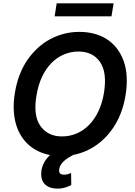

<svg xmlns="http://www.w3.org/2000/svg" viewBox="-20 -929 815 1155"><path d="M69.6 -371.1Q88.8 -486.9 145.2 -568.9Q172.6 -608.3 206.5 -639.6Q240.4 -670.8 280.2 -692.5Q320 -714.1 364.7 -725.7Q409.4 -737.2 457.7 -737.2Q504.3 -737.2 545.8 -726.4Q587.4 -715.6 621.8 -693.7Q656.2 -671.9 682.4 -638.5Q708.5 -605.1 724.4 -560.4Q754.6 -474.8 735.1 -355.1Q718.4 -254.6 673.3 -179.7Q650.6 -142 622.7 -111.7Q594.8 -81.3 562.7 -58.2Q530.5 -35.2 494.5 -19.7Q458.5 -4.3 419.7 3.2Q403.4 11.7 389.2 21Q375 30.2 364 40.5Q353 50.8 345.9 62.1Q338.8 73.5 336.6 86.3Q329.9 121.8 365.4 121.8Q378.9 121.8 389.4 118.3Q399.9 114.7 407.7 111.9L408.7 184.3Q394.9 191.8 373.4 198.7Q351.9 205.6 325.3 205.6Q302.2 205.6 283.7 199.6Q265.3 193.5 252.5 181.6Q239.7 169.7 233.3 152.3Q226.9 134.9 228 111.9Q228.7 84.2 241.8 56.1Q255 28.1 280.9 3.6Q202.8 -11.4 149.9 -60Q123.2 -84.5 104.2 -116.5Q85.2 -148.4 74.6 -187.7Q63.9 -226.9 62.5 -272.9Q61.1 -318.9 69.6 -371.1ZM223.4 -170.8Q267.8 -108.3 353 -108.3Q398.8 -108.3 440.2 -125.7Q481.5 -143.1 514.7 -176.5Q547.9 -209.9 571.6 -258.9Q595.2 -307.9 605.5 -371.1Q625 -492.9 582 -555.8Q538.4 -619 452.4 -619Q406.2 -619 364.9 -601.6Q323.5 -584.2 290.1 -550.4Q256.7 -516.7 233.3 -467.7Q209.9 -418.7 199.6 -355.1Q178.6 -233 223.4 -170.8ZM321 -909.1H663.4L650.6 -830.6H308.6Z"/></svg>

Font: Inter P Semi Bold
Style: Italic
Weight: 600
Italic angle: 9.39999°
Designer: Rasmus Andersson
Foundry: rsms
Version: Version 3.018;git-588b23468